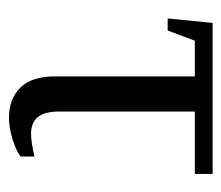

<svg xmlns="http://www.w3.org/2000/svg" viewBox="-54 -446 509 442"><g transform="rotate(90 201.0 -224.5)"><path d="M73.2 -418 49.8 -355.5H22L32.2 -459H379.9V-418H236.3V-104.5Q236.3 -41 287.1 -41Q307.1 -41 339.8 -48.8V-17.1Q328.1 -7.3 301.3 1.2Q274.4 9.8 250 9.8Q207 9.8 181.2 -16.4Q155.3 -42.5 155.3 -96.2V-418Z"/></g></svg>

Font: Liberation Serif
Style: Regular
Weight: 400
Designer: Steve Matteson
Foundry: Ascender Corporation
Version: Version 2.1.5